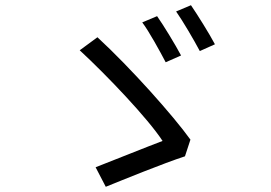

<svg xmlns="http://www.w3.org/2000/svg" viewBox="-20 -763 1040 737"><path d="M713 -743 656 -719C682 -682 723 -612 747 -567L805 -593C784 -633 737 -708 713 -743ZM583 -701 526 -677C552 -643 595 -564 616 -524L675 -550C654 -590 607 -667 583 -701ZM690 -163 711 -227C645 -319 482 -502 354 -620L286 -570C391 -473 548 -308 604 -222C548 -201 409 -145 347 -121L386 -46C453 -73 607 -136 690 -163Z"/></svg>

Font: Spoqa Han Sans Neo
Style: Regular
Weight: 400
Designer: [Spoqa Han Sans Neo] Dong-huui Kim ___ Younghwa Kang ___ Yujin Lee ___ [Noto Sans] Ryoko NISHIZUKA ____ (kana & ideograp
Foundry: Spoqa (http://www.spoqa-han-sans.com)
Version: Version 1.100;hotconv 1.0.109;makeotfexe 2.5.65596